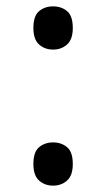

<svg xmlns="http://www.w3.org/2000/svg" viewBox="-20 -570 334 604"><path d="M147 -414Q121 -414 103 -430Q85 -446 85 -482Q85 -520 103 -535Q121 -550 147 -550Q173 -550 191 -535Q209 -520 209 -482Q209 -446 191 -430Q173 -414 147 -414ZM147 14Q121 14 103 -2Q85 -18 85 -54Q85 -92 103 -107Q121 -122 147 -122Q173 -122 191 -107Q209 -92 209 -54Q209 -18 191 -2Q173 14 147 14Z"/></svg>

Font: hextelugu15
Style: Book
Weight: 400
Designer: Jelle Bosma - Monotype Design Team
Foundry: Monotype Imaging Inc.
Version: Version 2.003